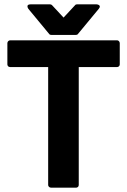

<svg xmlns="http://www.w3.org/2000/svg" viewBox="-20 -853 586 885"><path d="M202 0C202 5 207 12 215 12H331C336 12 343 8 343 0V-544H520C525 -544 532 -548 532 -556V-654C532 -659 528 -667 520 -667H26C21 -667 14 -662 14 -654V-556C14 -551 18 -544 26 -544H202ZM335 -833C332 -833 328 -832 326 -829L273 -772L220 -829C218 -831 215 -833 211 -833H121C96 -833 111 -812 111 -812L207 -696C209 -693 213 -692 217 -692H329C333 -692 337 -693 339 -696L435 -812C451 -831 425 -833 425 -833Z"/></svg>

Font: Falling Sky
Style: Bd
Weight: 700
Designer: Paul D. Hunt
Foundry: Adobe Systems Incorporated
Version: Version 1.02